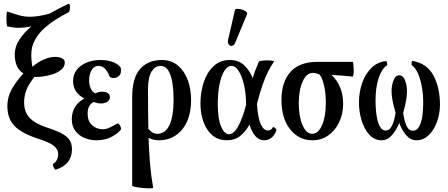

<svg xmlns="http://www.w3.org/2000/svg" viewBox="-20 -751 2434 1043"><path d="M282 171Q279 171 274.5 163.5Q270 156 268 148Q266 140 269 138Q282 132 289 117.5Q296 103 296 85Q296 61 274 42.5Q252 24 195 5Q99 -25 59.5 -66Q20 -107 20 -175Q20 -223 43 -265Q66 -307 107 -352Q83 -367 71.5 -393.5Q60 -420 60 -455Q60 -497 85.5 -536Q111 -575 151 -608Q114 -600 79 -600Q65 -600 48.5 -602.5Q32 -605 20 -607Q18 -608 16.5 -621Q15 -634 15 -650Q15 -666 16 -678Q17 -690 21 -688Q56 -676 84 -668Q112 -660 142 -660Q189 -660 249 -677Q275 -692 301.5 -705.5Q328 -719 351 -730Q357 -733 359 -722.5Q361 -712 359 -699.5Q357 -687 352 -684Q320 -668 285 -646Q250 -624 219 -596Q188 -568 169 -532.5Q150 -497 150 -454Q150 -433 152 -415.5Q154 -398 156 -388Q184 -413 217.5 -427.5Q251 -442 279 -442Q301 -442 316.5 -434.5Q332 -427 332 -412Q332 -389 313.5 -373Q295 -357 267.5 -348Q240 -339 212.5 -335.5Q185 -332 167 -333Q137 -296 124 -263.5Q111 -231 111 -195Q111 -141 143 -108.5Q175 -76 253 -52Q301 -36 326.5 -19.5Q352 -3 361.5 16Q371 35 371 60Q371 143 282 171Z M504 11Q470 11 439.5 -1.5Q409 -14 389.5 -39.5Q370 -65 370 -103Q370 -138 385.5 -166.5Q401 -195 438 -216Q409 -231 393 -254.5Q377 -278 377 -311Q377 -347 397.5 -372.5Q418 -398 451.5 -411.5Q485 -425 525 -425Q568 -425 597 -412.5Q626 -400 635 -384Q637 -381 637 -375.5Q637 -370 637 -364Q637 -347 624.5 -337Q612 -327 597 -327Q579 -327 574 -339Q553 -393 515 -393Q491 -393 477.5 -370Q464 -347 464 -315Q464 -290 473 -270Q482 -250 498 -244Q506 -248 515.5 -250.5Q525 -253 535 -253Q556 -253 566.5 -244.5Q577 -236 577 -223Q577 -209 564 -199Q551 -189 528 -189Q517 -189 507.5 -191.5Q498 -194 489 -197Q474 -190 465 -174.5Q456 -159 456 -133Q456 -93 480 -71Q504 -49 538 -49Q556 -49 573.5 -57Q591 -65 615 -79Q621 -83 627 -76Q633 -69 636 -60Q639 -51 637 -47Q615 -21 581 -5Q547 11 504 11Z M812 268Q813 272 795.5 272Q778 272 755.5 270Q733 268 715.5 264.5Q698 261 698 257V-220Q698 -329 741.5 -377Q785 -425 859 -425Q911 -425 946.5 -395Q982 -365 1000 -316Q1018 -267 1018 -208Q1018 -107 970 -48Q922 11 842 11Q814 11 787 -2Q790 75 794 124.5Q798 174 802.5 207Q807 240 812 268ZM784 -264Q784 -200 784.5 -147.5Q785 -95 786 -51Q809 -24 834 -24Q878 -24 900.5 -71.5Q923 -119 923 -210Q923 -256 917 -298Q911 -340 895 -366.5Q879 -393 851 -393Q823 -393 803.5 -362.5Q784 -332 784 -264Z M1213 11Q1145 11 1107 -46Q1069 -103 1069 -191Q1069 -250 1086.5 -303.5Q1104 -357 1139.5 -391Q1175 -425 1228 -425Q1277 -425 1307 -396Q1337 -367 1353 -326Q1360 -351 1368 -372Q1376 -393 1386 -415Q1388 -419 1401.5 -421Q1415 -423 1431.5 -423Q1448 -423 1459.5 -421Q1471 -419 1468 -416Q1451 -391 1436 -361.5Q1421 -332 1406.5 -290.5Q1392 -249 1376 -187V-185Q1381 -108 1397 -75Q1413 -42 1435 -42Q1452 -42 1461 -58Q1465 -64 1474 -56Q1483 -48 1481 -42Q1461 11 1414 11Q1388 11 1368 -11Q1348 -33 1335 -74Q1316 -38 1286 -13.5Q1256 11 1213 11ZM1163 -186Q1163 -105 1181 -63.5Q1199 -22 1224 -22Q1251 -22 1275.5 -68Q1300 -114 1317 -183Q1316 -196 1316 -210Q1314 -256 1303.5 -298Q1293 -340 1276 -366.5Q1259 -393 1237 -393Q1216 -393 1199 -366.5Q1182 -340 1172.5 -293Q1163 -246 1163 -186ZM1259 -522Q1252 -504 1241 -502Q1230 -500 1223 -509Q1216 -518 1219 -535L1256 -695Q1258 -703 1269.5 -703Q1281 -703 1294.5 -699Q1308 -695 1316.5 -688Q1325 -681 1322 -674Z M1677 11Q1604 11 1556.5 -48Q1509 -107 1509 -208Q1509 -305 1557.5 -360Q1606 -415 1705 -415H1895Q1898 -415 1899.5 -403Q1901 -391 1901.5 -375Q1902 -359 1900.5 -347Q1899 -335 1895 -335Q1868 -338 1837 -340.5Q1806 -343 1781 -344Q1811 -316 1827.5 -276.5Q1844 -237 1844 -188Q1844 -132 1822.5 -87Q1801 -42 1763.5 -15.5Q1726 11 1677 11ZM1676 -24Q1709 -24 1729.5 -71Q1750 -118 1750 -193Q1750 -243 1741 -284Q1732 -325 1717 -345Q1698 -355 1679 -355Q1645 -355 1624 -308Q1603 -261 1603 -189Q1603 -118 1623.5 -71Q1644 -24 1676 -24Z M2053 11Q2013 11 1985.5 -20Q1958 -51 1944 -98Q1930 -145 1930 -192Q1930 -251 1947.5 -300.5Q1965 -350 1997.5 -382Q2030 -414 2075 -419Q2080 -420 2082.5 -409Q2085 -398 2082 -396Q2054 -378 2037 -327Q2020 -276 2020 -204Q2020 -182 2022 -154Q2024 -126 2030 -100.5Q2036 -75 2047 -58.5Q2058 -42 2075 -42Q2096 -42 2109 -67.5Q2122 -93 2129 -138Q2117 -179 2112 -206.5Q2107 -234 2107 -257Q2107 -286 2117.5 -314Q2128 -342 2149 -342Q2170 -342 2180.5 -314Q2191 -286 2191 -255Q2191 -210 2170 -137Q2177 -93 2188.5 -67Q2200 -41 2222 -41Q2246 -41 2258.5 -66Q2271 -91 2275 -126.5Q2279 -162 2279 -194Q2279 -236 2272 -277Q2265 -318 2251.5 -350Q2238 -382 2217 -397Q2215 -398 2216 -409.5Q2217 -421 2221 -420Q2299 -407 2334.5 -341Q2370 -275 2370 -182Q2370 -134 2354 -89.5Q2338 -45 2309 -17Q2280 11 2242 11Q2211 11 2187 -16Q2163 -43 2149 -83Q2132 -42 2108 -15.5Q2084 11 2053 11Z"/></svg>

Font: Junicode Two Beta Condensed Medium
Style: Regular
Weight: 500
Width: 3
Designer: Peter S. Baker
Foundry: Briery Creek Software
Version: Version 1.053; ttfautohint (v1.8.4)